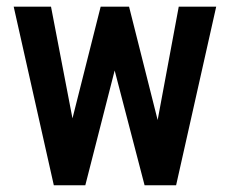

<svg xmlns="http://www.w3.org/2000/svg" viewBox="-20 -548 681 568"><path d="M174.3 -118.2 277.8 -528.3H349.6L335.4 -402.8L232.4 0H168.9ZM130.9 -528.3 210 -116.7 210.4 0H139.2L20.5 -528.3ZM433.1 -121.6 508.8 -528.3H619.6L501 0H429.7ZM361.8 -528.3 463.9 -123.5 471.2 0H407.7L302.7 -402.8L289.1 -528.3Z"/></svg>

Font: Roboto Condensed Medium
Style: Regular
Weight: 500
Designer: Christian Robertson
Foundry: Google
Version: Version 3.0